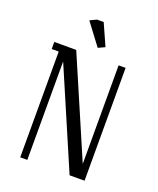

<svg xmlns="http://www.w3.org/2000/svg" viewBox="-127 -741 673 819"><g transform="rotate(20 210.0 -332.0)"><path d="M32.2 -480V-512.2H131.8L324.2 -64.9V-512.2H356V0H288.1L96.2 -446.8V0H64V-480ZM141.1 -649.9 170.9 -664.1H201.2L245.1 -565.9L214.8 -551.8Z"/></g></svg>

Font: Gawaa
Style: Regular
Weight: 400
Designer: T. Christopher White
Version: Version 1.0